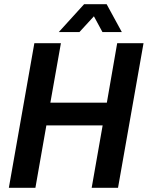

<svg xmlns="http://www.w3.org/2000/svg" viewBox="-20 -891 701 911"><path d="M22 0 143 -686H269L219 -404H487L536 -686H661L540 0H415L467 -296H200L148 0ZM259 -739 379 -871H486L558 -739H466L406 -850L458 -849L357 -739Z"/></svg>

Font: Archivo SemiCondensed SemiBold
Style: Italic
Weight: 600
Width: 4
Italic angle: -10°
Designer: Hector Gatti
Foundry: Omnibus-Type
Version: Version 2.001